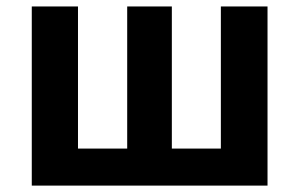

<svg xmlns="http://www.w3.org/2000/svg" viewBox="-20 -580 935 600"><path d="M79.3 0V-559.8H223.7V-115.7H377.5V-559.8H517V-115.7H670.2V-559.8H816V0Z"/></svg>

Font: Noto Sans KR Thin
Style: Regular
Weight: 100
Designer: Ryoko NISHIZUKA 西塚涼子 (kana, bopomofo & ideographs); Paul D. Hunt (Latin, Greek & Cyrillic); Sandoll Communications 산돌커뮤니
Foundry: Adobe
Version: Version 2.004-H2;hotconv 1.0.118;makeotfexe 2.5.65603